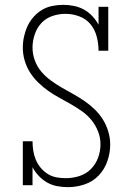

<svg xmlns="http://www.w3.org/2000/svg" viewBox="-20 -763 540 791"><path d="M260 8Q238 8 216 4Q194 0 174.5 -11Q155 -22 139.5 -38.5Q124 -55 114 -74V0H74V-181H114Q114 -162 117 -142.5Q120 -123 127.5 -105Q135 -87 147.5 -72Q160 -57 176.5 -46.5Q193 -36 212.5 -32.5Q232 -29 251 -29Q279 -29 306.5 -37.5Q334 -46 354 -66Q374 -86 384 -113Q394 -140 394 -169Q394 -196 384 -221.5Q374 -247 357 -268Q340 -289 318 -304.5Q296 -320 272.5 -333.5Q249 -347 225 -360Q201 -373 179 -388.5Q157 -404 137.5 -423Q118 -442 103.5 -465Q89 -488 81.5 -514Q74 -540 74 -567Q74 -590 79 -612.5Q84 -635 93.5 -655.5Q103 -676 118.5 -693.5Q134 -711 153.5 -722.5Q173 -734 195.5 -738.5Q218 -743 241 -743Q263 -743 285 -738.5Q307 -734 326 -723.5Q345 -713 360.5 -696.5Q376 -680 386 -661V-735H426V-554H386Q386 -583 378.5 -612Q371 -641 353 -663Q335 -685 307 -695.5Q279 -706 250 -706Q222 -706 195.5 -697Q169 -688 150.5 -668Q132 -648 123 -621Q114 -594 114 -567Q114 -540 123.5 -514Q133 -488 150.5 -467.5Q168 -447 190 -431Q212 -415 235.5 -401.5Q259 -388 282.5 -375Q306 -362 328.5 -346.5Q351 -331 370.5 -312Q390 -293 404 -270.5Q418 -248 426 -221.5Q434 -195 434 -168Q434 -133 422.5 -99.5Q411 -66 387 -40.5Q363 -15 329 -3.5Q295 8 260 8Z"/></svg>

Font: Iosevka Slab Extralight
Style: Regular
Weight: 200
Monospace: yes
Designer: Belleve Invis
Foundry: Belleve Invis
Version: Version 11.1.1; ttfautohint (v1.8.3)